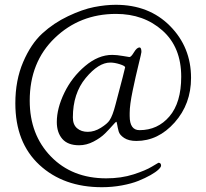

<svg xmlns="http://www.w3.org/2000/svg" viewBox="-20 -717 861 801"><path d="M44 -286Q44 -382 76.5 -458Q109 -534 156.5 -577.5Q204 -621 264 -649.5Q324 -678 372.5 -687.5Q421 -697 463 -697Q602 -697 689.5 -608.5Q777 -520 777 -392Q777 -283 708.5 -206Q640 -129 549 -129Q517 -129 498 -141.5Q479 -154 475 -169Q471 -184 469 -196.5Q467 -209 465 -209Q463 -209 449.5 -193.5Q436 -178 418 -160Q400 -142 370.5 -126.5Q341 -111 310 -111Q263 -111 240 -137.5Q217 -164 217 -208Q217 -265 248.5 -330Q280 -395 335 -441.5Q390 -488 448 -488Q467 -488 492.5 -483.5Q518 -479 520 -479Q527 -479 539 -499Q551 -519 562 -519Q570 -519 570 -500Q570 -496 558 -447.5Q546 -399 533.5 -339Q521 -279 521 -246V-233Q521 -174 562 -174Q638 -174 687 -231.5Q736 -289 736 -397Q736 -520 658 -589.5Q580 -659 464 -659Q313 -659 208.5 -558.5Q104 -458 104 -297Q104 -155 192.5 -64Q281 27 423 27Q486 27 537 10.5Q588 -6 614 -22Q640 -38 641 -38Q652 -38 652 -26Q652 -20 641 -9.5Q630 1 608 13.5Q586 26 557.5 37.5Q529 49 488.5 56.5Q448 64 405 64Q245 64 144.5 -29Q44 -122 44 -286ZM284 -227Q284 -197 301.5 -182Q319 -167 346 -167Q374 -167 401 -184Q428 -201 437 -215Q450 -234 462 -281Q502 -432 502 -436Q502 -442 480 -449Q458 -456 440 -456Q391 -456 337.5 -391.5Q284 -327 284 -227Z"/></svg>

Font: OFL Sorts Mill Goudy TT
Style: Italic
Weight: 500
Italic angle: -6°
Version: Version 003.000